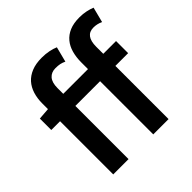

<svg xmlns="http://www.w3.org/2000/svg" viewBox="-188 -870 1021 1021"><g transform="rotate(-45 323.0 -359.0)"><path d="M394 0V-400H208V0H93V-400H27V-486L93 -491V-534Q93 -572 103 -604Q113 -636 133.5 -659Q154 -682 186 -695Q218 -708 263 -708Q291 -708 316 -703Q341 -698 359 -690L337 -604Q323 -611 309 -614Q295 -617 275 -617Q244 -617 226 -596.5Q208 -576 208 -534V-491H394V-542Q394 -580 403 -612.5Q412 -645 431.5 -668.5Q451 -692 481.5 -705Q512 -718 556 -718Q583 -718 606 -713Q629 -708 646 -701L624 -615Q598 -627 571 -627Q509 -627 509 -544V-491H605V-400H509V0Z"/></g></svg>

Font: Giro Semibold
Style: Regular
Weight: 600
Designer: Paul D. Hunt
Foundry: Adobe Systems Incorporated
Version: Version 1.000;PS 1.0;hotconv 1.0.88;makeotf.lib2.5.647800